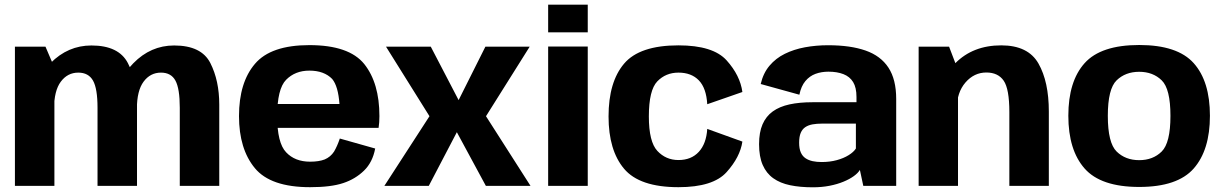

<svg xmlns="http://www.w3.org/2000/svg" viewBox="-20 -791 5207 817"><path d="M43.5 0H211.5V-503.5L173.5 -592.5H43.5ZM395 0H563V-346Q563 -448 524 -522.8Q485 -597.5 369 -597.5Q269 -597.5 195 -522.5Q121 -447.5 121 -363L210 -327.5Q210 -405 238.8 -443.5Q267.5 -482 313 -482Q356.5 -482 375.8 -448Q395 -414 395 -332.5ZM745 0H913V-346Q913 -448 875 -522.8Q837 -597.5 721 -597.5Q621 -597.5 547 -521.5Q473 -445.5 473 -363L562.5 -327.5Q562.5 -405 591 -443.5Q619.5 -482 665 -482Q708 -482 726.5 -448Q745 -414 745 -332.5Z M1299.5 5.5V-103Q1235 -103 1197.5 -143Q1159.5 -182.5 1159.5 -296.5Q1159.5 -413 1197.5 -451.5Q1236 -490.5 1296.5 -490.5Q1359 -490.5 1393.5 -455Q1419 -424.5 1424.5 -348.5H1144V-247H1591Q1594.5 -269.5 1594.5 -297Q1594.5 -437.5 1530 -518.5Q1465 -599 1296.5 -599Q1132.5 -599 1065 -519.5Q997 -440 997 -297Q997 -157 1064.5 -75.5Q1131.5 5.5 1299.5 5.5ZM1299.5 -103V5.5Q1388.5 5.5 1440.5 -12Q1492 -29 1529 -65Q1565.5 -100.5 1576.5 -159L1426 -201.5Q1415.5 -170 1401.5 -146Q1386.5 -123 1361.5 -112.5Q1337 -103 1299.5 -103Z M1615.5 0H1804.5L1924 -228.5L2047.5 0H2237.5L2048 -296.5L2234 -592.5H2045.5L1931.5 -365L1813 -592.5H1622.5L1807.5 -296.5Z M2312.5 0H2481V-593H2312.5ZM2312.5 -771V-653.5H2481V-771Z M2867 5.5Q3014.5 5.5 3072 -58.8Q3129.5 -123 3139 -188.5L2989.5 -242.5Q2985.5 -179.5 2953.5 -144.8Q2921.5 -110 2867 -110Q2813.5 -110 2777.2 -148.8Q2741 -187.5 2741 -295.5Q2741 -407.5 2777 -444.8Q2813 -482 2867 -482Q2922 -482 2953.8 -449Q2985.5 -416 2989.5 -347.5L3139 -399.5Q3129.5 -470 3072 -534Q3014.5 -598 2867 -598Q2701.5 -598 2635.5 -520Q2569.5 -442 2569.5 -295.5Q2569.5 -151.5 2635.5 -73Q2701.5 5.5 2867 5.5Z M3438.5 6Q3477 6 3510 -0.5Q3543 -7 3569 -17.8Q3595 -28.5 3613 -41.5Q3631 -54.5 3639 -68L3653.5 0H3793.5V-370Q3793.5 -453 3760.5 -503.2Q3727.5 -553.5 3663 -576Q3598.5 -598.5 3504 -598.5Q3452.5 -598.5 3405.2 -589.8Q3358 -581 3319.5 -562Q3281 -543 3254.2 -511.2Q3227.5 -479.5 3217 -433.5L3381.5 -388Q3389 -424.5 3407 -446Q3425 -467.5 3450.2 -476.8Q3475.5 -486 3505 -486Q3542 -486 3569 -475.5Q3596 -465 3610.2 -441.8Q3624.5 -418.5 3624.5 -378.5V-356H3437.5Q3382 -356 3339.5 -346.8Q3297 -337.5 3268.2 -316.8Q3239.5 -296 3224.8 -262Q3210 -228 3210 -177.5Q3210 -124.5 3225.5 -89Q3241 -53.5 3270.5 -32.5Q3300 -11.5 3342.2 -2.8Q3384.5 6 3438.5 6ZM3476.5 -101.5Q3455.5 -101.5 3438 -105.2Q3420.5 -109 3407.5 -117.8Q3394.5 -126.5 3387.5 -142.5Q3380.5 -158.5 3380.5 -184Q3380.5 -209.5 3387.2 -225.5Q3394 -241.5 3406.8 -250Q3419.5 -258.5 3437.5 -261.8Q3455.5 -265 3477.5 -265H3622V-159Q3612.5 -144 3591.2 -130.8Q3570 -117.5 3540.5 -109.5Q3511 -101.5 3476.5 -101.5Z M3889 0H4056.5V-493L4018.5 -592.5H3889ZM4275 0H4443V-316.5Q4443 -443 4399 -520.5Q4355 -598 4240.5 -598Q4120 -598 4044.8 -521.8Q3969.5 -445.5 3969.5 -367L4051.5 -329.5Q4051.5 -397.5 4088.2 -440Q4125 -482.5 4177 -482.5Q4227 -482.5 4251 -447.5Q4275 -412.5 4275 -314Z M4827.5 4.5Q4990.5 4.5 5059.5 -74Q5128.5 -152.5 5128.5 -298.5Q5128.5 -445 5059.5 -522.2Q4990.5 -599.5 4827.5 -599.5Q4664.5 -599.5 4595.2 -522.2Q4526 -445 4526 -298.5Q4526 -152.5 4595.2 -74Q4664.5 4.5 4827.5 4.5ZM4827.5 -109.5Q4769 -109.5 4731.5 -146.2Q4694 -183 4694 -298Q4694 -413 4731.5 -449.2Q4769 -485.5 4827.5 -485.5Q4886 -485.5 4923.2 -449.2Q4960.5 -413 4960.5 -298Q4960.5 -183 4923.2 -146.2Q4886 -109.5 4827.5 -109.5Z"/></svg>

Font: Anybody Thin
Style: Bold
Weight: 700
Version: Version 1.113;gftools[0.9.25]